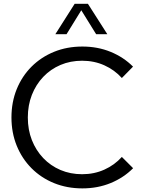

<svg xmlns="http://www.w3.org/2000/svg" viewBox="-20 -997 786 1031"><path d="M694.8 -93.8Q644.5 -43 574.7 -14.2Q504.9 14.6 422.4 14.6Q339.8 14.6 270.3 -13.7Q200.7 -42 149.4 -93.5Q98.1 -145 69.8 -214.6Q41.5 -284.2 41.5 -366.2Q41.5 -448.7 69.8 -518.3Q98.1 -587.9 149.4 -639.2Q200.7 -690.4 270.3 -718.8Q339.8 -747.1 422.4 -747.1Q504.4 -747.1 574.2 -718.5Q644 -689.9 694.3 -639.2L634.3 -578.1Q595.2 -621.6 540.5 -646.2Q485.8 -670.9 420.9 -670.9Q357.9 -670.9 304.7 -648.2Q251.5 -625.5 212.2 -584.2Q172.9 -543 151.1 -487.3Q129.4 -431.6 129.4 -366.2Q129.4 -300.3 151.1 -244.9Q172.9 -189.5 212.2 -148.2Q251.5 -106.9 304.7 -84.2Q357.9 -61.5 420.9 -61.5Q485.8 -61.5 540.5 -86.2Q595.2 -110.8 634.3 -154.3ZM556.2 -813.5H496.1L416.5 -941.9L337.4 -813.5H277.3L380.9 -976.6H452.1Z"/></svg>

Font: Kumbh Sans
Style: Regular
Weight: 400
Version: Version 1.005